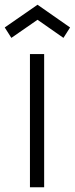

<svg xmlns="http://www.w3.org/2000/svg" viewBox="-43 -791 316 811"><path d="M5 -631 -23 -675 115.5 -771 253 -675 225 -631 115.5 -707.5ZM143.5 -562.5V0H83.5V-562.5Z"/></svg>

Font: Russisch Sans Light
Style: Regular
Weight: 300
Designer: Michael Sharanda (font) & Cristiano Sobral (main changes)
Foundry: Michael Sharanda
Version: Version 2.00;September 8, 2020;FontCreator 13.0.0.2681 64-bi